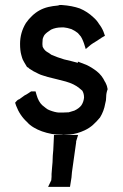

<svg xmlns="http://www.w3.org/2000/svg" viewBox="-20 -516 488 762"><path d="M183.6 198.2Q183.6 192.4 184.6 185.5V176.8V175.8V174.8L186.5 150.4L188.5 127.9Q188.5 115.2 189.5 101.6Q190.4 87.9 191.4 80.1Q191.4 70.3 194.3 19.5H210.9H212.9H216.8H226.6H228.5V18.6Q202.1 18.6 185.5 15.6Q143.6 7.8 114.3 -9.8Q97.7 -19.5 87.9 -31.2Q58.6 -57.6 43.9 -96.7L40 -108.4L47.9 -117.2Q51.8 -121.1 56.6 -122.1L78.1 -137.7Q83 -139.6 91.8 -145.5Q95.7 -148.4 103.5 -153.3H107.4H108.4H121.1L125 -139.6Q132.8 -112.3 147.5 -98.6Q154.3 -92.8 162.1 -86.9Q168.9 -81.1 177.7 -78.1Q198.2 -70.3 212.9 -69.3H215.8H219.7H224.6H228.5Q240.2 -69.3 252.9 -70.3Q263.7 -73.2 275.4 -77.1Q293.9 -85.9 302.7 -97.7Q311.5 -110.4 313.5 -127.9Q313.5 -128.9 313.5 -129.9Q313.5 -144.5 306.6 -156.2Q300.8 -161.1 294.9 -166Q275.4 -182.6 241.2 -192.4Q224.6 -196.3 207 -201.2Q178.7 -208 169.9 -210.4Q161.1 -212.9 152.3 -215.8Q141.6 -218.8 133.8 -222.7Q110.4 -233.4 95.7 -244.1Q93.8 -246.1 90.8 -249H87.9Q79.1 -262.7 76.2 -268.6Q69.3 -280.3 67.9 -286.1Q66.4 -292 64.5 -297.9Q59.6 -315.4 59.6 -341.8Q59.6 -386.7 83 -424.8Q93.8 -440.4 107.4 -453.1Q134.8 -479.5 171.9 -488.3Q188.5 -492.2 210 -494.1H210.9Q211.9 -495.1 216.8 -496.1H218.8H224.6H225.6Q266.6 -493.2 296.9 -482.4Q327.1 -469.7 350.6 -447.3Q364.3 -435.5 373 -420.9Q383.8 -407.2 390.6 -390.6L396.5 -374L382.8 -366.2L381.8 -365.2L380.9 -364.3L378.9 -363.3L371.1 -358.4L370.1 -357.4Q366.2 -354.5 362.3 -352.5Q354.5 -347.7 349.6 -344.7Q345.7 -341.8 343.8 -340.8Q341.8 -339.8 339.8 -337.9L320.3 -321.3Q311.5 -350.6 309.6 -353.5Q305.7 -363.3 300.8 -371.1Q294.9 -377.9 289.1 -384.8Q278.3 -393.6 263.7 -400.4Q246.1 -406.2 233.4 -407.2H224.6Q201.2 -407.2 182.6 -398.4Q164.1 -386.7 156.2 -377Q151.4 -369.1 149.4 -361.3Q148.4 -349.6 148.4 -344.7V-341.8V-338.9Q148.4 -334 149.4 -330.1Q156.2 -316.4 166 -310.5Q174.8 -305.7 183.6 -298.8Q208 -288.1 234.4 -280.3Q260.7 -274.4 289.1 -266.6V-271.5Q313.5 -262.7 322.3 -258.8Q343.8 -249 364.3 -232.9Q384.8 -216.8 396.5 -191.4L397.5 -190.4L403.3 -177.7V-176.8L404.3 -174.8L407.2 -162.1Q401.4 -146.5 401.4 -131.8Q401.4 -117.2 397.5 -104.5Q392.6 -75.2 377 -49.8Q363.3 -33.2 349.1 -20.5Q335 -7.8 316.4 1Q285.2 15.6 257.8 17.6Q233.4 19.5 228.5 19.5H236.3H242.2H248H256.8H265.6H290L282.2 44.9Q282.2 44.9 282.2 46.9V48.8L265.6 167L263.7 188.5Q261.7 199.2 257.8 225.6H242.2H240.2H236.3H230.5H223.6H218.8H213.9H208H200.2H170.9L183.6 199.2Z"/></svg>

Font: LeFont
Style: Default
Weight: 400
Designer: Leryon MEDIA
Version: Version 1.0